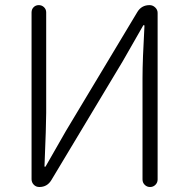

<svg xmlns="http://www.w3.org/2000/svg" viewBox="-20 -749 757 769"><path d="M137.7 0Q124 0 115.2 -9.3Q106.4 -18.6 106.4 -31.2V-699.2Q106.4 -711.9 114.7 -720.2Q123 -728.5 135.3 -728.5Q147.5 -728.5 156.2 -720.2Q165 -711.9 165 -699.2V-296.9Q165 -248 158.2 -83Q158.2 -81.1 160.2 -81.1Q162.1 -81.1 163.1 -83L244.1 -224.6L530.3 -701.2Q546.9 -728.5 579.1 -728.5Q591.8 -728.5 601.6 -719.2Q611.3 -710 611.3 -697.3V-30.3Q611.3 -17.6 602.5 -8.8Q593.8 0 581.1 0Q568.4 0 559.6 -8.8Q550.8 -17.6 550.8 -30.3V-436.5Q550.8 -507.8 558.6 -645.5Q558.6 -648.4 556.2 -648.4Q553.7 -648.4 552.7 -645.5L471.7 -503.9L185.5 -27.3Q168.9 0 137.7 0Z"/></svg>

Font: Gen Jyuu Gothic P Light
Style: Regular
Weight: 200
Designer: [Source Han Sans]
Ryoko NISHIZUKA  (kana & ideographs); Paul D. Hunt (Latin, Greek & Cyrillic); Wenlong ZHANG  (bopomofo
Version: Version 1.002.20150607